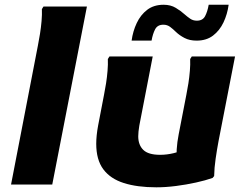

<svg xmlns="http://www.w3.org/2000/svg" viewBox="-20 -788 1043 820"><path d="M27.2 0 141.9 -593.6Q146.6 -616.4 150.8 -643.5Q155.1 -670.6 157.5 -698.1Q159.9 -725.6 158.9 -749.2L165.7 -760H351.2L203.2 0Z M391 -174Q391 -191.1 393 -210.7Q395 -230.2 399 -251.6L424.2 -382.8Q428.9 -405.6 433 -432.1Q437.1 -458.6 439.3 -485.5Q441.6 -512.4 440.6 -536L447.4 -546.8H632.2L575 -251.6Q572.7 -238.4 571.6 -226.7Q570.4 -215 570.4 -206.2Q570.4 -169 591.9 -147.9Q613.4 -126.8 663.8 -126.8Q692.6 -126.8 721.8 -133.9Q750.9 -140.9 774.6 -150.8L735 -96Q732.9 -120 734.7 -150.6Q736.6 -181.1 743 -213.6L775.8 -382.8Q780.5 -405.6 784.6 -432.1Q788.7 -458.6 790.9 -485.5Q793.2 -512.4 792.2 -536L799 -546.8H983.8L913.4 -185.6Q906.7 -150 901 -110.7Q895.2 -71.4 894.6 -36L887.8 -28Q857.8 -17.4 816.9 -8.4Q776 0.6 731.9 6.3Q687.8 12 647.8 12Q566.2 12 508.8 -6.3Q451.3 -24.5 421.1 -65.2Q391 -105.8 391 -174ZM542.1 -614.5Q547.5 -654.7 564 -689.6Q580.5 -724.6 608.8 -746.2Q637.1 -767.7 678.9 -767.7Q708.9 -767.7 730.9 -754.3Q752.9 -740.9 767.3 -727.7Q780.1 -716.4 792.3 -708.1Q804.5 -699.7 820.9 -699.7Q845.8 -699.7 856 -719.2Q866.2 -738.6 871.3 -767.7H956.5Q951.1 -727.5 934.6 -692.5Q918.1 -657.6 889.8 -636Q861.5 -614.5 819.7 -614.5Q789.7 -614.5 768.1 -625.8Q746.4 -637.1 731.3 -651.7Q719.2 -663.7 706.7 -673.1Q694.1 -682.5 677.7 -682.5Q652.8 -682.5 642.6 -663Q632.4 -643.6 627.3 -614.5Z"/></svg>

Font: Kufam
Style: Italic
Weight: 400
Italic angle: -11°
Designer: Artur Schmal
Foundry: Original Type
Version: Version 1.301; ttfautohint (v1.8.3)